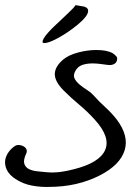

<svg xmlns="http://www.w3.org/2000/svg" viewBox="-20 -736 542 756"><path d="M20.5 -145.5Q28.3 -154.3 38.6 -161.1Q48.8 -168 65.4 -163.1Q79.1 -158.2 83.5 -149.4Q87.9 -140.6 83 -130.9Q71.3 -105.5 75.7 -91.3Q80.1 -77.1 93.8 -70.3Q107.4 -63.5 127 -61.5Q146.5 -59.6 167 -57.6Q193.4 -55.7 218.8 -59.1Q244.1 -62.5 269.5 -69.3Q372.1 -94.7 394 -145.5Q416 -196.3 352.5 -265.6Q325.2 -295.9 293 -322.8Q260.7 -349.6 231.4 -378.9Q195.3 -415 195.8 -444.8Q196.3 -474.6 230.5 -502.9Q251 -519.5 287.6 -529.3Q324.2 -539.1 359.4 -539.1Q401.4 -539.1 423.8 -526.4Q432.6 -520.5 438 -514.2Q443.4 -507.8 440.4 -498Q437.5 -487.3 427.2 -482.9Q417 -478.5 403.3 -480.5Q388.7 -482.4 373.5 -484.4Q358.4 -486.3 343.8 -486.3Q321.3 -486.3 303.2 -480Q285.2 -473.6 275.4 -454.1Q267.6 -438.5 273.9 -426.3Q280.3 -414.1 293 -403.3Q305.7 -392.6 321.3 -382.8Q336.9 -373 346.7 -362.3Q369.1 -336.9 394.5 -314Q419.9 -291 439.5 -265.6Q488.3 -201.2 470.7 -144Q453.1 -86.9 374 -45.9Q330.1 -23.4 279.8 -11.7Q229.5 0 169.9 0Q138.7 1 105 -5.4Q71.3 -11.7 41 -31.2Q6.8 -53.7 1 -85Q-4.9 -116.2 20.5 -145.5ZM152.3 -585Q157.2 -593.8 168 -606Q178.7 -618.2 191.4 -630.4Q204.1 -642.6 218.3 -655.8Q232.4 -668.9 244.1 -680.2Q255.9 -691.4 265.1 -700.7Q274.4 -710 277.3 -715.8L311.5 -710Q327.1 -705.1 327.1 -693.8Q327.1 -682.6 315.9 -668.5Q304.7 -654.3 285.6 -638.7Q266.6 -623 245.6 -608.9Q224.6 -594.7 204.1 -584Q183.6 -573.2 172.4 -569.8Q161.1 -566.4 155.3 -566.4Q151.4 -566.4 149.4 -567.4Q147.5 -568.4 147.5 -571.3Q147.5 -576.2 152.3 -585Z"/></svg>

Font: Scriphy
Style: Regular
Weight: 400
Designer: Ala M. Lockhart
Foundry: Ala M. Lockhart
Version: Version 1.0 2021